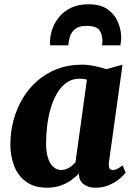

<svg xmlns="http://www.w3.org/2000/svg" viewBox="-20 -868 623 898"><path d="M489.5 -109Q487 -89.5 492.2 -81Q497.5 -72.5 508.5 -72.5Q515.5 -72.5 526 -77Q536.5 -81.5 553.5 -94.5L567.5 -60.5Q561.5 -51.5 542.2 -34.5Q523 -17.5 493.5 -3.8Q464 10 426 10Q394 10 372.8 -5.2Q351.5 -20.5 349 -49.5L349.5 -57.5Q334.5 -40.5 312.5 -25Q290.5 -9.5 262.8 0.2Q235 10 200.5 10Q141 10 102.8 -17.5Q64.5 -45 46.5 -91.2Q28.5 -137.5 28.5 -192.5Q28.5 -250 43 -304.5Q57.5 -359 85.2 -406.2Q113 -453.5 153.8 -489.2Q194.5 -525 247 -545.2Q299.5 -565.5 362.5 -565.5Q391.5 -565.5 423.8 -558.8Q456 -552 477.5 -544.5L553 -565.5ZM386.5 -495.5Q378.5 -498 369.8 -499Q361 -500 352 -500Q317.5 -500 291.5 -481.5Q265.5 -463 247 -431.8Q228.5 -400.5 217 -361Q205.5 -321.5 200.5 -279.2Q195.5 -237 195.5 -197Q195.5 -158 204.2 -130Q213 -102 229.2 -87.5Q245.5 -73 267.5 -73Q276.5 -73 285.2 -75.8Q294 -78.5 302.5 -83.2Q311 -88 318.5 -94.5Q326 -101 333 -108.5ZM214.5 -656Q214.5 -660.5 214.2 -664.5Q214 -668.5 214 -673.5Q214 -700 224 -730.2Q234 -760.5 255.5 -787.2Q277 -814 311.2 -831Q345.5 -848 394.5 -848Q451 -848 484.2 -823.8Q517.5 -799.5 532.2 -763.2Q547 -727 547 -690Q546.5 -681.5 545.5 -672.5Q544.5 -663.5 543 -656H457Q458 -661.5 458.5 -666.8Q459 -672 459 -678Q458.5 -709.5 443.8 -728.2Q429 -747 384 -747Q350 -747 332 -732.8Q314 -718.5 307.2 -697.2Q300.5 -676 299.5 -656Z"/></svg>

Font: Merriweather 24pt Black
Style: Italic
Weight: 900
Italic angle: -7.8°
Designer: Eben Sorkin
Foundry: Eben Sorkin
Version: Version 2.101